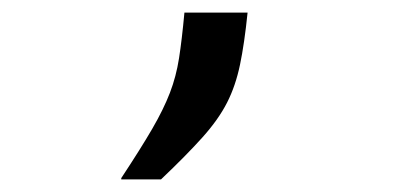

<svg xmlns="http://www.w3.org/2000/svg" viewBox="-20 -140 654 304"><path d="M172 144V142Q203 95 221 64Q239 33 249 7Q259 -19 263.5 -48Q268 -77 272 -120H372Q367 -71 360 -37.5Q353 -4 339.5 22.5Q326 49 301 77Q276 105 235 144Z"/></svg>

Font: Intel One Mono Light
Style: Regular
Weight: 300
Monospace: yes
Designer: Fred Shallcrass
Foundry: Frere-Jones Type LLC
Version: Version 1.004